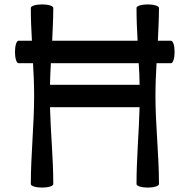

<svg xmlns="http://www.w3.org/2000/svg" viewBox="-20 -836 845 872"><path d="M64 -549H130C133 -499 135 -450 135 -400C135 -267 120 -133 120 0C120 9 143 16 171 16C199 16 222 9 222 0C222 -117 210 -233 207 -349H614C611 -233 600 -117 600 0C600 9 623 16 651 16C679 16 702 9 702 0C702 -133 686 -267 686 -400C686 -450 688 -499 691 -549H757C766 -549 773 -572 773 -600C773 -628 766 -651 757 -651H697C699 -701 702 -750 702 -800C702 -809 679 -816 651 -816C623 -816 600 -809 600 -800C600 -750 602 -701 605 -651H217C219 -701 222 -750 222 -800C222 -809 199 -816 171 -816C143 -816 120 -809 120 -800C120 -750 122 -701 125 -651H64C55 -651 48 -628 48 -600C48 -572 55 -549 64 -549ZM207 -451C208 -484 209 -516 211 -549H610C612 -516 614 -484 614 -451Z"/></svg>

Font: Nupuram Condensed Medium
Style: Regular
Weight: 500
Width: 3
Designer: Santhosh Thottingal (santhosh.thottingal@gmail.com)
Foundry: SMC
Version: Version 1.000